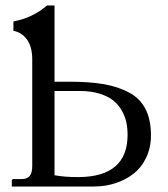

<svg xmlns="http://www.w3.org/2000/svg" viewBox="-20 -678 612 698"><path d="M97.2 -461.9Q97.2 -507.8 78.1 -534.2Q59.1 -560.5 28.8 -565.9V-600.1Q98.6 -612.8 150.9 -658.2H178.2V-380.9H233.9Q305.7 -380.9 356.9 -372.1Q408.2 -363.3 448.5 -342Q488.8 -320.8 508.8 -282Q528.8 -243.2 528.8 -186Q528.8 -141.6 511.7 -105.5Q494.6 -69.3 465.6 -46.6Q436.5 -23.9 399.7 -12Q362.8 0 321.8 0H22.9V-22Q22.9 -25.4 27.8 -26.9H58.1Q78.6 -26.9 87.9 -38.3Q97.2 -49.8 97.2 -74.2ZM178.2 -347.2V-41Q212.9 -34.2 263.2 -34.2Q443.8 -34.2 443.8 -188Q443.8 -211.4 439.5 -232.7Q435.1 -253.9 423.1 -275.4Q411.1 -296.9 392.3 -312.3Q373.5 -327.6 342.3 -337.4Q311 -347.2 271 -347.2Z"/></svg>

Font: Linux Biolinum
Style: Regular
Weight: 400
Designer: Philipp H. Poll
Foundry: Philipp H. Poll
Version: Version 0.6.4